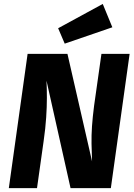

<svg xmlns="http://www.w3.org/2000/svg" viewBox="-20 -972 693 992"><path d="M504.1 -693.6H649.7L552.7 0H344.5L220.3 -555Q222.3 -512.3 222.2 -465.9Q222.2 -419.5 218.6 -365.1Q215.1 -310.6 205.4 -242.7L171.2 0H25.6L122.6 -693.6H328.5L455.6 -138.2Q453.7 -186.8 452.9 -229.7Q452.1 -272.6 455.3 -319.5Q458.5 -366.4 466.1 -425.3ZM280.4 -826.1 510.9 -951.6 560.4 -831 314.4 -746.5Z"/></svg>

Font: Fira Sans Variable
Style: Italic
Weight: 397
Italic angle: -8°
Designer: Carrois Corporate & Edenspiekermann AG
Foundry: Carrois Corporate GbR & Edenspiekermann AG
Version: Version 4.202